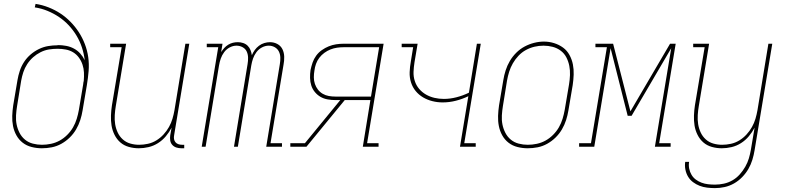

<svg xmlns="http://www.w3.org/2000/svg" viewBox="-20 -755 4040 988"><path d="M195 8Q169 8 143 1.5Q117 -5 97 -20.5Q77 -36 64.5 -58.5Q52 -81 47 -106.5Q42 -132 43 -159Q44 -186 48 -213L70 -343Q74 -367 82 -391Q90 -415 104 -436.5Q118 -458 138 -475Q158 -492 181 -503Q204 -514 228 -518Q252 -522 277 -522Q277 -522 277 -522.5Q277 -523 277 -523Q299 -523 320.5 -519Q342 -515 360.5 -505Q379 -495 393 -479.5Q407 -464 416 -445Q412 -479 401.5 -511Q391 -543 373.5 -572Q356 -601 333.5 -625Q311 -649 283.5 -667.5Q256 -686 224.5 -699Q193 -712 159 -717L163 -735Q197 -730 230 -717Q263 -704 291 -685.5Q319 -667 343 -642.5Q367 -618 385.5 -589.5Q404 -561 416.5 -528.5Q429 -496 434 -461Q439 -426 436 -389.5Q433 -353 427 -317L405 -187Q401 -162 393 -137Q385 -112 371.5 -89Q358 -66 338.5 -47Q319 -28 295.5 -15Q272 -2 246.5 3Q221 8 195 8ZM196 -10Q219 -10 242.5 -15Q266 -20 287 -31.5Q308 -43 326 -61Q344 -79 356 -100Q368 -121 375 -144Q382 -167 386 -190L408 -321L409 -330L411 -339Q413 -361 412 -382Q411 -403 404.5 -422.5Q398 -442 386 -458.5Q374 -475 357 -485.5Q340 -496 319 -500Q298 -504 277 -504Q254 -504 232 -500.5Q210 -497 189 -486.5Q168 -476 150.5 -460.5Q133 -445 120 -425Q107 -405 100 -383.5Q93 -362 89 -340L68 -210Q64 -186 62.5 -161.5Q61 -137 65.5 -114.5Q70 -92 80.5 -71.5Q91 -51 108.5 -36.5Q126 -22 149 -16Q172 -10 196 -10Z M694 8Q668 8 643 1Q618 -6 599.5 -22Q581 -38 569.5 -61Q558 -84 554 -109Q550 -134 551 -160.5Q552 -187 556 -213L606 -512H547V-530H629L576 -210Q572 -187 570.5 -163Q569 -139 572.5 -116.5Q576 -94 585.5 -73.5Q595 -53 611.5 -38Q628 -23 650 -16.5Q672 -10 696 -10Q718 -10 741 -15Q764 -20 784.5 -32.5Q805 -45 821.5 -63Q838 -81 849.5 -101.5Q861 -122 867.5 -144Q874 -166 878 -189L934 -530H954L876 -59Q874 -49 875.5 -39.5Q877 -30 883 -23Q889 -16 898 -13Q907 -10 917 -10H928V8H914Q900 8 887.5 4Q875 0 866.5 -9.5Q858 -19 856 -32Q854 -45 856 -59L863 -98Q851 -75 833.5 -54Q816 -33 793 -18.5Q770 -4 744.5 2Q719 8 694 8Z M1018 0 1103 -512H1044V-530H1125L1118 -487Q1125 -498 1134 -508Q1143 -518 1154.5 -525Q1166 -532 1178.5 -535Q1191 -538 1204 -538Q1218 -538 1231.5 -533.5Q1245 -529 1254.5 -519.5Q1264 -510 1269 -497.5Q1274 -485 1276 -471Q1282 -485 1291 -497.5Q1300 -510 1312.5 -519.5Q1325 -529 1340 -533.5Q1355 -538 1369 -538Q1390 -538 1407.5 -528.5Q1425 -519 1433.5 -501.5Q1442 -484 1442.5 -463Q1443 -442 1439 -422L1372 -18H1431V0H1350L1420 -425Q1423 -442 1422.5 -459Q1422 -476 1415 -490Q1408 -504 1394 -512Q1380 -520 1363 -520Q1345 -520 1328 -511Q1311 -502 1299.5 -486.5Q1288 -471 1282 -453.5Q1276 -436 1273 -418L1204 0H1184L1254 -425Q1257 -442 1256.5 -459Q1256 -476 1249.5 -490Q1243 -504 1228.5 -512Q1214 -520 1197 -520Q1179 -520 1162 -511Q1145 -502 1133.5 -486.5Q1122 -471 1116 -453.5Q1110 -436 1107 -418L1038 0Z M1474 0V-18H1549L1731 -240H1707Q1686 -240 1666 -243.5Q1646 -247 1629.5 -256.5Q1613 -266 1600.5 -281Q1588 -296 1582 -314.5Q1576 -333 1575.5 -354Q1575 -375 1578 -395Q1582 -414 1588.5 -433Q1595 -452 1607 -468.5Q1619 -485 1636 -497Q1653 -509 1671.5 -516.5Q1690 -524 1709.5 -527Q1729 -530 1748 -530H1954L1869 -18H1928V0H1847L1886 -240H1754L1557 0ZM1707 -258H1889L1931 -512H1748Q1731 -512 1714 -509.5Q1697 -507 1680.5 -500.5Q1664 -494 1649 -483Q1634 -472 1623 -457.5Q1612 -443 1606 -426Q1600 -409 1598 -392Q1595 -375 1595 -357Q1595 -339 1600.5 -323Q1606 -307 1616 -294Q1626 -281 1640.5 -272.5Q1655 -264 1672 -261Q1689 -258 1707 -258Z M2347 0 2390 -260Q2359 -245 2325.5 -236.5Q2292 -228 2258 -228Q2231 -228 2205 -234.5Q2179 -241 2157 -254Q2135 -267 2119 -286.5Q2103 -306 2095 -331Q2087 -356 2088 -383.5Q2089 -411 2094 -438L2106 -512H2047V-530H2129L2113 -435Q2109 -410 2108 -385.5Q2107 -361 2114.5 -338Q2122 -315 2137 -297.5Q2152 -280 2172 -268.5Q2192 -257 2215.5 -251.5Q2239 -246 2264 -246Q2296 -246 2329 -254.5Q2362 -263 2393 -278L2434 -530H2454L2369 -18H2428V0Z M2695 8Q2669 8 2643 1.5Q2617 -5 2597 -20.5Q2577 -36 2564.5 -58.5Q2552 -81 2547 -106.5Q2542 -132 2543 -159Q2544 -186 2548 -213L2570 -343Q2574 -368 2582 -393Q2590 -418 2603.5 -441Q2617 -464 2636.5 -483.5Q2656 -503 2679.5 -515.5Q2703 -528 2728.5 -534.5Q2754 -541 2779 -541Q2806 -541 2831.5 -533Q2857 -525 2877.5 -510Q2898 -495 2910.5 -472Q2923 -449 2928 -423.5Q2933 -398 2932 -371Q2931 -344 2927 -317L2905 -187Q2901 -162 2893 -137Q2885 -112 2871.5 -89Q2858 -66 2838.5 -47Q2819 -28 2795.5 -15Q2772 -2 2746.5 3Q2721 8 2695 8ZM2696 -10Q2719 -10 2742.5 -15Q2766 -20 2787 -31.5Q2808 -43 2826 -61Q2844 -79 2856 -100Q2868 -121 2875 -144Q2882 -167 2886 -190L2908 -320Q2912 -344 2913 -368.5Q2914 -393 2909.5 -416Q2905 -439 2894.5 -459.5Q2884 -480 2865.5 -494Q2847 -508 2824 -514Q2801 -520 2777 -520Q2753 -520 2730 -514.5Q2707 -509 2686 -497.5Q2665 -486 2648 -468Q2631 -450 2619 -429Q2607 -408 2600 -385.5Q2593 -363 2589 -340L2568 -210Q2564 -186 2562.5 -161.5Q2561 -137 2565.5 -114.5Q2570 -92 2580.5 -71.5Q2591 -51 2608.5 -36.5Q2626 -22 2649 -16Q2672 -10 2696 -10Z M2960 0V-18H3021L3103 -512H3044V-530H3135L3224 -182L3428 -530H3457L3372 -18H3431V0H3350L3434 -507L3230 -159H3210L3122 -507L3038 0Z M3659 213Q3639 213 3618.5 210.5Q3598 208 3580 201Q3562 194 3546.5 182.5Q3531 171 3521 154.5Q3511 138 3507 118Q3503 98 3506 78H3526Q3523 96 3526.5 113Q3530 130 3538.5 144.5Q3547 159 3560.5 169Q3574 179 3590 185Q3606 191 3623.5 193Q3641 195 3659 195Q3682 195 3705 190Q3728 185 3749 173Q3770 161 3786.5 142.5Q3803 124 3815 103Q3827 82 3833.5 60Q3840 38 3844 15L3863 -98Q3851 -75 3833.5 -54Q3816 -33 3793 -18.5Q3770 -4 3744.5 2Q3719 8 3694 8Q3668 8 3643 1Q3618 -6 3599.5 -22Q3581 -38 3569.5 -61Q3558 -84 3554 -109Q3550 -134 3551 -160.5Q3552 -187 3556 -213L3606 -512H3547V-530H3629L3576 -210Q3572 -187 3570.5 -163Q3569 -139 3572.5 -116.5Q3576 -94 3585.5 -73.5Q3595 -53 3611.5 -38Q3628 -23 3650 -16.5Q3672 -10 3696 -10Q3718 -10 3741 -15Q3764 -20 3784.5 -32.5Q3805 -45 3821.5 -63Q3838 -81 3849.5 -101.5Q3861 -122 3867.5 -144Q3874 -166 3878 -189L3934 -530H3954L3863 18Q3859 43 3851.5 67.5Q3844 92 3831 114.5Q3818 137 3799 156.5Q3780 176 3757 189Q3734 202 3709 207.5Q3684 213 3659 213Z"/></svg>

Font: Iosevka Slab Thin
Style: Italic
Weight: 100
Italic angle: -9°
Monospace: yes
Designer: Belleve Invis
Foundry: Belleve Invis
Version: Version 11.1.1; ttfautohint (v1.8.3)